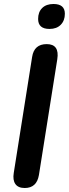

<svg xmlns="http://www.w3.org/2000/svg" viewBox="-20 -934 345 962"><path d="M104 8Q71 8 57 -12Q43 -32 49 -68L141 -649Q151 -713 214 -713Q279 -713 267 -637L175 -57Q164 8 104 8ZM228 -789Q171 -789 171 -839Q171 -874 191.5 -894Q212 -914 248 -914Q305 -914 305 -865Q305 -831 284.5 -810Q264 -789 228 -789Z"/></svg>

Font: Nunito
Style: Bold Italic
Weight: 700
Italic angle: -9°
Designer: Vernon Adams
Foundry: Vernon Adams
Version: Version 3.601; ttfautohint (v1.8.2.53-6de2)